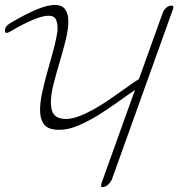

<svg xmlns="http://www.w3.org/2000/svg" viewBox="-20 -740 725 781"><path d="M22 -612Q11 -606 7 -606Q0 -606 0 -616Q0 -633 22 -646Q88 -685 131.5 -702.5Q175 -720 203 -720Q232 -720 245 -702Q258 -684 258 -654Q258 -620 247 -576Q236 -532 222.5 -487Q209 -442 198 -399Q187 -356 187 -325Q187 -287 202 -271.5Q217 -256 248 -256Q271 -256 299.5 -266.5Q328 -277 358 -293.5Q388 -310 417.5 -330Q447 -350 472 -368Q497 -386 516.5 -399.5Q536 -413 545 -418L642 -688Q646 -699 655.5 -708Q665 -717 678 -717Q685 -717 685 -710Q685 -707 683 -701L434 -7Q428 4 418 12.5Q408 21 397 21Q391 21 391 15Q391 13 393 5L529 -374Q498 -353 460 -325.5Q422 -298 381 -272.5Q340 -247 299 -229.5Q258 -212 221 -212Q176 -212 159.5 -233.5Q143 -255 143 -293Q143 -322 150.5 -358Q158 -394 168.5 -433Q179 -472 190.5 -511.5Q202 -551 209 -586Q211 -598 213 -608.5Q215 -619 214 -628Q214 -649 206.5 -662.5Q199 -676 177 -676Q155 -676 117.5 -661Q80 -646 22 -612Z"/></svg>

Font: Discipuli Britannica
Style: Regular
Weight: 400
Designer: Peter Wiegel
Foundry: Peter Wiegel
Version: Version 0.001 2009